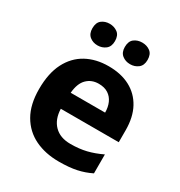

<svg xmlns="http://www.w3.org/2000/svg" viewBox="-178 -876 947 1010"><g transform="rotate(30 295.5 -371.0)"><path d="M303 -556Q379 -556 433.5 -527Q488 -498 518 -443Q548 -388 548 -308V-236H196Q198 -173 233.5 -137Q269 -101 332 -101Q385 -101 428 -111.5Q471 -122 517 -144V-29Q477 -9 432.5 0.5Q388 10 325 10Q243 10 180 -20.5Q117 -51 81 -113Q45 -175 45 -269Q45 -365 77.5 -428.5Q110 -492 168 -524Q226 -556 303 -556ZM304 -450Q261 -450 232.5 -422Q204 -394 199 -335H408Q408 -368 396.5 -394Q385 -420 362 -435Q339 -450 304 -450ZM128 -686Q128 -721 148 -736.5Q168 -752 195.9 -752Q223.8 -752 244.4 -736.6Q265 -721.2 265 -686.4Q265 -653 244.4 -637Q223.8 -621 195.9 -621Q168 -621 148 -637.2Q128 -653.5 128 -686ZM325 -686Q325 -721 345.1 -736.5Q365.3 -752 393.6 -752Q422 -752 442.5 -736.6Q463 -721.2 463 -686.4Q463 -653 442.4 -637Q421.9 -621 394 -621Q365.5 -621 345.3 -637.2Q325 -653.5 325 -686Z"/></g></svg>

Font: Noto Sans Gujarati
Style: Regular
Weight: 400
Designer: Jelle Bosma - Monotype Design Team, Universal Thirst
Foundry: Monotype Imaging Inc.
Version: Version 2.102